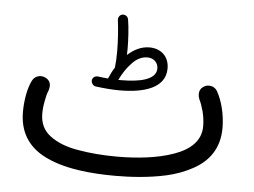

<svg xmlns="http://www.w3.org/2000/svg" viewBox="-47 -641 963 729"><g transform="rotate(5 435.0 -277.0)"><path d="M46.9 -182.1C46.9 -104.5 82.5 -54.7 136.2 -23.9C215.8 21.5 331.5 29.3 417.5 29.3C470.2 29.3 541.5 25.9 611.3 10.3C646 2.4 678.2 -9.3 708 -25.4C767.1 -56.6 807.1 -107.4 807.1 -187C807.1 -237.3 793.9 -289.6 773.9 -324.7C763.7 -341.8 748 -342.8 741.7 -342.8C735.4 -342.8 729.5 -341.3 723.6 -337.9C706.5 -328.1 706.1 -313.5 706.1 -306.2C706.1 -300.3 707.5 -294.4 710 -288.1C715.3 -277.8 720.7 -263.2 726.1 -243.7C731 -224.1 733.4 -205.1 733.4 -187C733.4 -131.8 693.8 -95.7 632.3 -74.2C570.8 -52.2 493.2 -43.9 417.5 -43.9C364.3 -43.9 314.9 -47.9 270 -55.7C224.6 -63 188.5 -77.1 161.6 -97.2C134.3 -117.2 120.6 -145.5 120.6 -182.1C120.6 -196.3 122.1 -212.4 125.5 -229.5C128.4 -246.6 131.8 -260.3 136.2 -269.5C138.7 -276.9 140.1 -283.2 140.1 -289.1C140.1 -302.7 133.3 -313 120.1 -319.3C114.7 -321.8 109.4 -323.2 104 -323.2C96.2 -323.2 79.6 -320.8 70.3 -302.7C54.2 -271 46.9 -222.7 46.9 -182.1ZM296.9 -324.2V-321.8C296.9 -313.5 303.2 -304.2 313.5 -302.2C347.2 -297.9 377.4 -295.4 405.3 -295.4C499.5 -295.4 579.6 -319.8 579.6 -394C579.6 -439.5 548.8 -467.8 504.4 -467.8C473.6 -467.8 445.3 -453.6 421.4 -431.6C421.9 -439.9 421.9 -448.2 421.9 -456.5C421.9 -489.3 419.4 -533.7 414.1 -565.4C412.6 -576.7 403.8 -583 394.5 -583H391.6C382.3 -581.5 375.5 -573.2 375.5 -564V-561.5C379.9 -529.8 383.3 -481.9 383.3 -442.9C383.3 -418.9 382.3 -398.9 380.4 -383.8V-380.4C372.1 -367.7 365.2 -354 358.9 -339.4L357.9 -336.4C344.7 -337.4 331.5 -338.9 318.4 -340.8H315.9C307.6 -340.8 298.3 -335.4 296.9 -324.2ZM500 -429.2C524.9 -429.2 541 -412.1 541 -390.6C541 -345.7 473.6 -334.5 407.7 -334.5H397C408.7 -359.4 423.3 -381.3 441.4 -400.4C459 -419.4 478.5 -429.2 500 -429.2Z"/></g></svg>

Font: Mikhak
Style: Regular
Weight: 400
Designer: Amin Abedi
Version: Version 3.2